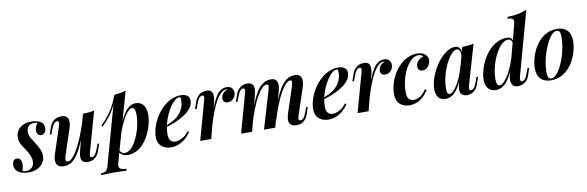

<svg xmlns="http://www.w3.org/2000/svg" viewBox="-79 -1359 6434 2104"><g transform="rotate(-10 3138.0 -307.0)"><path d="M69 -15Q77 -11 86 -8.5Q95 -6 111 -6Q149 -6 174.5 -30.5Q200 -55 200 -99Q200 -131 186.5 -164Q173 -197 146 -237Q122 -272 102.5 -306Q83 -340 83 -384Q83 -427 104 -459.5Q125 -492 164 -511Q203 -530 255 -530Q289 -530 322 -522Q355 -514 376 -493Q397 -472 397 -432Q397 -418 391 -402.5Q385 -387 373 -376Q361 -365 341 -365Q320 -365 306 -381.5Q292 -398 292 -424Q292 -447 300.5 -467Q309 -487 321 -502Q307 -510 281 -510Q245 -510 223 -487Q201 -464 201 -422Q201 -400 208.5 -380.5Q216 -361 229.5 -340.5Q243 -320 260 -293Q288 -248 304 -212.5Q320 -177 320 -140Q320 -96 296.5 -61Q273 -26 232 -6Q191 14 136 14Q97 14 61.5 3.5Q26 -7 3.5 -31Q-19 -55 -19 -97Q-19 -120 -6.5 -139.5Q6 -159 32 -159Q58 -159 71 -138Q84 -117 84 -86Q84 -64 78.5 -45.5Q73 -27 69 -15Z M802 -349Q764 -242 731 -172Q698 -102 665.5 -61Q633 -20 599 -3Q565 14 527 14Q485 14 463.5 -5Q442 -24 440 -57.5Q438 -91 453 -137L550 -431Q560 -461 555 -473Q550 -485 535 -485Q520 -485 503.5 -468Q487 -451 468 -399L452 -354H433L458 -427Q473 -469 494.5 -491Q516 -513 540.5 -521.5Q565 -530 588 -530Q632 -530 651.5 -510.5Q671 -491 671.5 -456.5Q672 -422 656 -377L565 -102Q541 -30 579 -30Q600 -30 625 -53.5Q650 -77 676.5 -120.5Q703 -164 729.5 -222Q756 -280 780.5 -348Q805 -416 825 -491ZM833 -85Q826 -60 827 -45.5Q828 -31 845 -31Q864 -31 880.5 -50.5Q897 -70 914 -117L931 -164H950L924 -89Q910 -49 888.5 -26.5Q867 -4 842.5 5Q818 14 794 14Q770 14 753 5.5Q736 -3 728 -18Q718 -36 719.5 -62Q721 -88 731 -126L831 -516Q867 -517 899 -520Q931 -523 958 -530Z M1370 -484Q1348 -484 1321.5 -455Q1295 -426 1268 -375.5Q1241 -325 1217.5 -262Q1194 -199 1177 -130L1196 -234Q1231 -340 1266 -405Q1301 -470 1338 -500Q1375 -530 1417 -530Q1473 -530 1503.5 -492Q1534 -454 1534 -380Q1534 -334 1521 -281Q1508 -228 1483.5 -176Q1459 -124 1423 -80.5Q1387 -37 1340.5 -11.5Q1294 14 1237 14Q1205 14 1180 0Q1155 -14 1143 -39L1151 -56Q1163 -33 1177 -23Q1191 -13 1210 -13Q1241 -13 1270.5 -37.5Q1300 -62 1324.5 -103.5Q1349 -145 1368 -196Q1387 -247 1397.5 -300Q1408 -353 1408 -399Q1408 -447 1398 -465.5Q1388 -484 1370 -484ZM1207 -661Q1242 -664 1274.5 -669.5Q1307 -675 1336 -685L1119 80Q1105 128 1127 144Q1149 160 1198 160L1192 181Q1169 180 1128 178.5Q1087 177 1042 177Q1005 177 967 178.5Q929 180 911 181L917 160Q953 160 969 146.5Q985 133 995 98ZM1008 -353Q1046 -391 1078.5 -429.5Q1111 -468 1142 -520.5Q1173 -573 1204 -653L1207 -637Q1186 -568 1157 -515.5Q1128 -463 1093.5 -421Q1059 -379 1019 -340Z M1682 -220Q1729 -238 1768.5 -257.5Q1808 -277 1835 -299Q1872 -332 1895 -376.5Q1918 -421 1918 -474Q1918 -497 1914 -504Q1910 -511 1902 -511Q1879 -511 1852 -489Q1825 -467 1799 -428.5Q1773 -390 1751.5 -342Q1730 -294 1717 -241Q1704 -188 1704 -136Q1704 -83 1724.5 -61.5Q1745 -40 1779 -40Q1808 -40 1848 -59Q1888 -78 1927 -128L1943 -120Q1923 -87 1890 -56Q1857 -25 1814.5 -5.5Q1772 14 1721 14Q1679 14 1645 -2Q1611 -18 1592 -49.5Q1573 -81 1573 -127Q1573 -176 1590 -231.5Q1607 -287 1638.5 -340Q1670 -393 1713.5 -436Q1757 -479 1810 -504.5Q1863 -530 1924 -530Q1964 -530 1991 -511.5Q2018 -493 2018 -455Q2018 -416 1996 -382Q1974 -348 1936.5 -320Q1899 -292 1854.5 -270Q1810 -248 1765 -232Q1720 -216 1681 -206Z M2168 0H2045L2165 -431Q2174 -461 2171 -473Q2168 -485 2153 -485Q2134 -485 2118 -466Q2102 -447 2085 -399L2068 -352H2049L2075 -427Q2089 -467 2110 -489.5Q2131 -512 2156 -521Q2181 -530 2207 -530Q2239 -530 2254.5 -517Q2270 -504 2274.5 -483Q2279 -462 2276.5 -437.5Q2274 -413 2268 -390ZM2424 -507Q2402 -507 2379 -491.5Q2356 -476 2331 -442Q2306 -408 2280.5 -352.5Q2255 -297 2228 -217.5Q2201 -138 2174 -30L2198 -163Q2229 -268 2256.5 -338.5Q2284 -409 2310.5 -451.5Q2337 -494 2367 -512Q2397 -530 2432 -530Q2468 -530 2487.5 -509Q2507 -488 2507 -457Q2507 -432 2495 -410.5Q2483 -389 2463.5 -376.5Q2444 -364 2419 -364Q2394 -364 2379.5 -377Q2365 -390 2365 -415Q2365 -437 2375 -455Q2385 -473 2401 -485.5Q2417 -498 2436 -503Q2434 -505 2431 -506Q2428 -507 2424 -507Z M2623 0H2500L2620 -431Q2624 -443 2625.5 -455Q2627 -467 2623.5 -476Q2620 -485 2608 -485Q2589 -485 2573 -465.5Q2557 -446 2540 -399L2523 -352H2504L2530 -427Q2544 -467 2565.5 -489.5Q2587 -512 2611.5 -521Q2636 -530 2660 -530Q2693 -530 2709 -517Q2725 -504 2730 -483Q2735 -462 2731.5 -437.5Q2728 -413 2722 -390ZM2878 -414Q2884 -432 2886.5 -447.5Q2889 -463 2885 -472.5Q2881 -482 2866 -482Q2842 -482 2813.5 -452Q2785 -422 2755 -368Q2725 -314 2696.5 -241.5Q2668 -169 2643 -83L2658 -182Q2702 -310 2741.5 -386.5Q2781 -463 2825 -496.5Q2869 -530 2924 -530Q2956 -530 2972.5 -517Q2989 -504 2994.5 -482.5Q3000 -461 2996.5 -434Q2993 -407 2985 -379L2880 0H2755ZM3139 -414Q3148 -442 3148 -462Q3148 -482 3132 -482Q3108 -482 3081 -455Q3054 -428 3023.5 -374.5Q2993 -321 2962 -244Q2931 -167 2899 -66L2909 -145Q2945 -256 2978 -330Q3011 -404 3044 -448Q3077 -492 3112.5 -511Q3148 -530 3188 -530Q3231 -530 3249 -508Q3267 -486 3266 -452Q3265 -418 3252 -379L3154 -85Q3144 -55 3149 -43Q3154 -31 3169 -31Q3184 -31 3200.5 -48Q3217 -65 3236 -117L3252 -162H3271L3246 -89Q3232 -47 3210.5 -25Q3189 -3 3164.5 5.5Q3140 14 3117 14Q3088 14 3070 5.5Q3052 -3 3042 -19Q3030 -39 3032.5 -69Q3035 -99 3048 -139Z M3433 -220Q3480 -238 3519.5 -257.5Q3559 -277 3586 -299Q3623 -332 3646 -376.5Q3669 -421 3669 -474Q3669 -497 3665 -504Q3661 -511 3653 -511Q3630 -511 3603 -489Q3576 -467 3550 -428.5Q3524 -390 3502.5 -342Q3481 -294 3468 -241Q3455 -188 3455 -136Q3455 -83 3475.5 -61.5Q3496 -40 3530 -40Q3559 -40 3599 -59Q3639 -78 3678 -128L3694 -120Q3674 -87 3641 -56Q3608 -25 3565.5 -5.5Q3523 14 3472 14Q3430 14 3396 -2Q3362 -18 3343 -49.5Q3324 -81 3324 -127Q3324 -176 3341 -231.5Q3358 -287 3389.5 -340Q3421 -393 3464.5 -436Q3508 -479 3561 -504.5Q3614 -530 3675 -530Q3715 -530 3742 -511.5Q3769 -493 3769 -455Q3769 -416 3747 -382Q3725 -348 3687.5 -320Q3650 -292 3605.5 -270Q3561 -248 3516 -232Q3471 -216 3432 -206Z M3919 0H3796L3916 -431Q3925 -461 3922 -473Q3919 -485 3904 -485Q3885 -485 3869 -466Q3853 -447 3836 -399L3819 -352H3800L3826 -427Q3840 -467 3861 -489.5Q3882 -512 3907 -521Q3932 -530 3958 -530Q3990 -530 4005.5 -517Q4021 -504 4025.5 -483Q4030 -462 4027.5 -437.5Q4025 -413 4019 -390ZM4175 -507Q4153 -507 4130 -491.5Q4107 -476 4082 -442Q4057 -408 4031.5 -352.5Q4006 -297 3979 -217.5Q3952 -138 3925 -30L3949 -163Q3980 -268 4007.5 -338.5Q4035 -409 4061.5 -451.5Q4088 -494 4118 -512Q4148 -530 4183 -530Q4219 -530 4238.5 -509Q4258 -488 4258 -457Q4258 -432 4246 -410.5Q4234 -389 4214.5 -376.5Q4195 -364 4170 -364Q4145 -364 4130.5 -377Q4116 -390 4116 -415Q4116 -437 4126 -455Q4136 -473 4152 -485.5Q4168 -498 4187 -503Q4185 -505 4182 -506Q4179 -507 4175 -507Z M4560 -510Q4522 -510 4485.5 -479Q4449 -448 4419.5 -394.5Q4390 -341 4372.5 -273.5Q4355 -206 4355 -134Q4355 -82 4375.5 -59Q4396 -36 4429 -36Q4462 -36 4497 -56Q4532 -76 4567 -128L4587 -120Q4567 -87 4536 -56Q4505 -25 4464.5 -5.5Q4424 14 4375 14Q4309 14 4267 -23.5Q4225 -61 4225 -137Q4225 -186 4239.5 -240Q4254 -294 4282 -345.5Q4310 -397 4350 -438.5Q4390 -480 4441 -505Q4492 -530 4553 -530Q4604 -530 4636.5 -504Q4669 -478 4669 -437Q4669 -413 4657.5 -390Q4646 -367 4626 -352Q4606 -337 4580 -337Q4557 -337 4542.5 -351Q4528 -365 4528 -388Q4528 -425 4554.5 -452Q4581 -479 4614 -487Q4605 -497 4592.5 -503.5Q4580 -510 4560 -510Z M4827 -32Q4845 -32 4868 -53.5Q4891 -75 4915 -114Q4939 -153 4961 -207Q4983 -261 4999 -325L4978 -217Q4949 -132 4916.5 -81Q4884 -30 4848.5 -8Q4813 14 4775 14Q4721 14 4695 -19.5Q4669 -53 4669 -109Q4669 -161 4686 -218.5Q4703 -276 4733.5 -331.5Q4764 -387 4803 -431.5Q4842 -476 4886 -503Q4930 -530 4974 -530Q5008 -530 5026 -501.5Q5044 -473 5035 -415L5024 -409Q5031 -451 5020.5 -475Q5010 -499 4986 -499Q4963 -499 4937.5 -475Q4912 -451 4887 -410Q4862 -369 4841.5 -317Q4821 -265 4809 -209Q4797 -153 4797 -100Q4797 -63 4804.5 -47.5Q4812 -32 4827 -32ZM5052 -516Q5088 -517 5119.5 -520Q5151 -523 5180 -530L5051 -86Q5047 -74 5045.5 -61.5Q5044 -49 5047.5 -40.5Q5051 -32 5064 -32Q5080 -32 5097 -49Q5114 -66 5132 -118L5147 -163H5166L5141 -90Q5127 -49 5106 -26.5Q5085 -4 5061.5 5Q5038 14 5015 14Q4967 14 4947 -16Q4934 -38 4937 -70Q4940 -102 4950 -139Z M5618 -85Q5611 -61 5614 -46Q5617 -31 5634 -31Q5650 -31 5665.5 -48.5Q5681 -66 5699 -117L5715 -162H5734L5710 -89Q5697 -48 5675.5 -26Q5654 -4 5630 5Q5606 14 5583 14Q5521 14 5509 -35Q5503 -53 5505 -79Q5507 -105 5517 -139L5657 -667Q5666 -701 5654 -717Q5642 -733 5593 -733L5600 -754Q5666 -755 5717 -765.5Q5768 -776 5814 -795ZM5384 -30Q5404 -30 5430 -54.5Q5456 -79 5483.5 -124.5Q5511 -170 5536.5 -234Q5562 -298 5580 -376L5565 -268Q5530 -169 5495.5 -107Q5461 -45 5422 -15.5Q5383 14 5334 14Q5302 14 5276 -0.5Q5250 -15 5235 -45.5Q5220 -76 5220 -124Q5220 -170 5235 -224.5Q5250 -279 5278 -333Q5306 -387 5347 -431.5Q5388 -476 5438.5 -503Q5489 -530 5549 -530Q5579 -530 5596 -514.5Q5613 -499 5615 -470L5607 -450Q5603 -480 5591 -493.5Q5579 -507 5559 -507Q5529 -507 5498.5 -483Q5468 -459 5441 -417.5Q5414 -376 5393 -324Q5372 -272 5360 -215.5Q5348 -159 5348 -105Q5348 -67 5356.5 -48.5Q5365 -30 5384 -30Z M6101 -510Q6075 -510 6048 -483.5Q6021 -457 5997 -411.5Q5973 -366 5953.5 -310Q5934 -254 5923 -194.5Q5912 -135 5912 -81Q5912 -41 5922.5 -23.5Q5933 -6 5954 -6Q5979 -6 6006 -32Q6033 -58 6057.5 -102.5Q6082 -147 6101 -202.5Q6120 -258 6131 -318Q6142 -378 6142 -435Q6142 -477 6131.5 -493.5Q6121 -510 6101 -510ZM5794 -148Q5794 -193 5806.5 -245Q5819 -297 5844 -347.5Q5869 -398 5906.5 -439.5Q5944 -481 5994 -505.5Q6044 -530 6107 -530Q6179 -530 6219.5 -489.5Q6260 -449 6260 -368Q6260 -323 6247.5 -271Q6235 -219 6210 -168.5Q6185 -118 6147.5 -76.5Q6110 -35 6060 -10.5Q6010 14 5947 14Q5875 14 5834.5 -27Q5794 -68 5794 -148Z"/></g></svg>

Font: Playfair Display SemiBold
Style: Italic
Weight: 600
Italic angle: -14°
Designer: Claus Eggers Sørensen
Foundry: Claus Eggers Sørensen
Version: Version 1.203